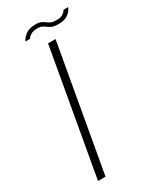

<svg xmlns="http://www.w3.org/2000/svg" viewBox="-200 -840 735 899"><g transform="rotate(-30 167.0 -391.0)"><path d="M47.5 0 167 -675H207.5L88 0ZM255 -728.5Q227 -728.5 213.8 -736.8Q200.5 -745 189.2 -753Q178 -761 157.5 -761Q135 -761 121.2 -752Q107.5 -743 105 -735.5H80Q84 -748 103.8 -764.8Q123.5 -781.5 160.5 -781.5Q179 -781.5 189.5 -776.5Q200 -771.5 208.2 -765Q216.5 -758.5 227.5 -753.8Q238.5 -749 258.5 -749Q279.5 -749 292.5 -758.2Q305.5 -767.5 308 -775H333.5Q331.5 -768.5 323.2 -757.2Q315 -746 298.5 -737.2Q282 -728.5 255 -728.5Z"/></g></svg>

Font: Anybody ExtraExpanded ExtraLight
Style: Italic
Weight: 200
Width: 8
Italic angle: -10°
Designer: Tyler Finck
Foundry: Etcetera Type Company
Version: Version 1.010; ttfautohint (v1.8.3) -l 8 -r 50 -G 200 -x 14 